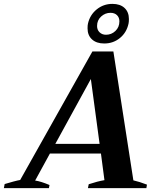

<svg xmlns="http://www.w3.org/2000/svg" viewBox="-61 -969 827 989"><path d="M390 -823Q390 -839 392 -847Q402 -892 437 -920.5Q472 -949 518 -949Q558 -949 580.5 -928Q603 -907 603 -871Q603 -855 601 -847Q591 -801 556.5 -773Q522 -745 476 -745Q436 -745 413 -766Q390 -787 390 -823ZM485 -790Q513 -790 533.5 -809.5Q554 -829 554 -859Q554 -879 541.5 -891Q529 -903 508 -903Q481 -903 460 -884Q439 -865 439 -835Q439 -815 452 -802.5Q465 -790 485 -790ZM696 -18 693 0H392L396 -20Q441 -35 477 -41L459 -178H196L120 -39Q149 -35 194 -16L191 0H-41L-37 -21Q-14 -28 8.5 -34Q31 -40 43 -42L415 -704H523L626 -40Q657 -33 696 -18ZM452 -228 407 -562 224 -228Z"/></svg>

Font: Trirong
Style: Bold Italic
Weight: 700
Italic angle: -12°
Designer: Katatrad Team
Foundry: CadsonDemak
Version: Version 1.001